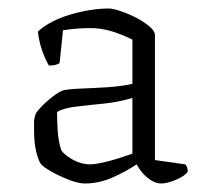

<svg xmlns="http://www.w3.org/2000/svg" viewBox="-20 -792 474 451"><path d="M179 -361Q164 -361 141 -370Q118 -379 99 -390Q80 -401 76 -407Q70 -415 65 -436Q60 -457 60 -486Q60 -495 60 -504Q60 -513 63 -522Q63 -526 75 -539Q87 -552 103 -564.5Q119 -577 129 -580Q144 -583 171.5 -584Q199 -585 231 -587Q263 -589 291 -595V-699Q267 -711 242.5 -718.5Q218 -726 192 -726Q178 -726 163.5 -725Q149 -724 128 -721L120 -644Q116 -641 110 -639.5Q104 -638 95 -638Q88 -649 80 -670.5Q72 -692 69 -718Q98 -744 146 -758Q194 -772 236 -772Q245 -772 263 -766Q281 -760 299.5 -750.5Q318 -741 331 -730Q344 -719 344 -709V-416L415 -406Q418 -403 419.5 -399Q421 -395 421 -389Q415 -379 394 -370Q373 -361 359 -361Q343 -361 327 -374Q311 -387 301 -406Q274 -388 243 -374.5Q212 -361 179 -361ZM192 -406Q203 -406 221 -410Q239 -414 258 -420Q277 -426 291 -431V-562Q258 -552 222.5 -548.5Q187 -545 158 -541.5Q129 -538 114 -529Q114 -508 115.5 -485Q117 -462 123 -442Q126 -432 147.5 -419Q169 -406 192 -406Z"/></svg>

Font: Texturina 72pt ExtraLight
Style: Regular
Weight: 200
Designer: Guillermo Torres Carreño
Foundry: Omnibus-Type
Version: Version 1.002; ttfautohint (v1.8.3)